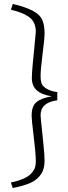

<svg xmlns="http://www.w3.org/2000/svg" viewBox="-20 -771 344 965"><path d="M151 82Q160 66 160 39Q160 -1 148 -97Q139 -167 139 -190Q139 -238 163.5 -258Q188 -278 240 -287Q189 -295 164.5 -317.5Q140 -340 140 -379Q140 -402 145 -455Q150 -508 152 -525Q160 -605 160 -612Q160 -662 124 -687Q92 -709 35 -722L44 -751Q107 -737 148 -715Q181 -697 192.5 -671Q204 -645 204 -604Q204 -576 194 -500Q184 -420 184 -390Q184 -355 194 -342Q217 -315 268 -308V-267Q184 -256 184 -192Q184 -182 192 -108Q193 -93 198.5 -43Q204 7 204 37Q204 77 188 102Q167 134 131.5 149Q96 164 44 174L35 146Q76 138 106.5 123Q137 108 151 82Z"/></svg>

Font: Bellota Light
Style: Regular
Weight: 300
Designer: Kemie Guaida
Foundry: Kemie Guaida
Version: Version 4.001